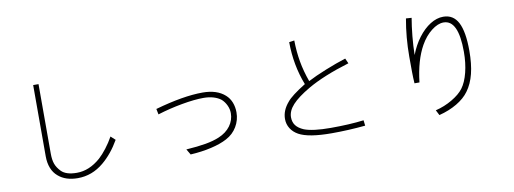

<svg xmlns="http://www.w3.org/2000/svg" viewBox="-62 -1047 3971 1483"><g transform="rotate(-10 1924.0 -306.0)"><path d="M277 -689V-144Q277 -95 288.5 -63Q300 -31 329 -1Q366 37 451 37Q548 37 636 -40Q666 -67 697.5 -108Q729 -149 754 -194L789 -162Q731 -61 654 3Q563 79 451 79Q355 79 298 29Q267 3 251 -37.5Q235 -78 235 -130V-689Z M1513 -405Q1626 -405 1689 -348Q1717 -323 1731 -287Q1745 -251 1745 -209Q1745 -149 1714.5 -97.5Q1684 -46 1629 -17Q1579 10 1503.5 27.5Q1428 45 1340 50L1314 6Q1405 0 1467.5 -11Q1530 -22 1575 -41Q1635 -66 1668 -111Q1701 -156 1701 -211Q1701 -242 1687 -272Q1673 -302 1650 -323Q1626 -342 1591 -352.5Q1556 -363 1513 -363Q1442 -363 1342 -345Q1242 -327 1149 -298L1140 -342Q1362 -405 1513 -405Z M2157 -220Q2190 -262 2303 -332Q2241 -490 2240 -672L2281 -678Q2282 -592 2296 -512Q2310 -432 2340 -349Q2397 -379 2484 -414Q2571 -449 2644 -472L2662 -432Q2458 -370 2334 -298Q2240 -243 2196.5 -195.5Q2153 -148 2153 -98Q2153 -60 2172.5 -34Q2192 -8 2234 10Q2301 36 2442 36Q2590 36 2701 22L2706 65Q2573 78 2442 78Q2261 78 2185 36Q2147 15 2126 -18.5Q2105 -52 2105 -93Q2105 -160 2157 -220Z M3160 -696 3204 -693Q3193 -630 3185.5 -553.5Q3178 -477 3177 -406Q3205 -480 3248.5 -537.5Q3292 -595 3343 -627Q3394 -659 3445 -659Q3524 -659 3561.5 -587Q3599 -515 3599 -365Q3599 -262 3580 -186Q3561 -110 3521 -56Q3487 -9 3425.5 27.5Q3364 64 3285 84L3264 43Q3334 26 3395 -10Q3456 -46 3486 -86Q3519 -130 3537.5 -203.5Q3556 -277 3556 -365Q3556 -615 3440 -615Q3395 -615 3344.5 -575.5Q3294 -536 3258 -472Q3196 -361 3177 -191H3138Q3135 -232 3134.5 -282.5Q3134 -333 3134 -400Q3134 -552 3160 -696Z"/></g></svg>

Font: Gmarket Sans TTF Light
Style: Regular
Weight: 300
Designer: Creative Director : Sungho Lee; Art Director : Kiwoong Choi; Project Manager : Sori Yang, Jongwook Yoon; Font Designer :
Foundry: Sandoll Inc.
Version: Version 1.000;hotconv 1.0.109;makeotfexe 2.5.65596